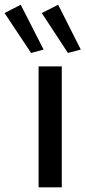

<svg xmlns="http://www.w3.org/2000/svg" viewBox="-86 -804 367 824"><path d="M79.6 0V-519H179.2V0ZM205.6 -576.7 93.3 -748 163.6 -783.7 260.7 -591.3ZM47.4 -576.7 -66.4 -748 2.9 -783.7 101.1 -591.3Z"/></svg>

Font: Reddit Sans Medium
Style: Regular
Weight: 500
Designer: Stephen Hutchings
Foundry: Reddit
Version: Version 1.014